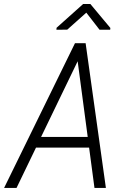

<svg xmlns="http://www.w3.org/2000/svg" viewBox="-25 -923 632 943"><path d="M412.6 -198.2H151.9L56.2 0H-4.9L343.3 -710.9H395.5L495.1 0H439ZM176.8 -250.5H405.8L356.4 -622.1ZM517.1 -785.6 516.1 -776.9H463.9L398.9 -860.8L305.2 -777.3L252 -776.9L252.9 -786.6L383.3 -903.3H418.9Z"/></svg>

Font: Roboto Mono Light
Style: Italic
Weight: 300
Designer: Google
Version: Version 2.000985; 2015; ttfautohint (v1.3)